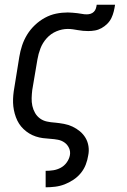

<svg xmlns="http://www.w3.org/2000/svg" viewBox="-20 -591 540 816"><path d="M174 205V135H175Q191 135 207 132.5Q223 130 238 122Q253 114 263.5 99.5Q274 85 277 69Q280 53 273.5 38.5Q267 24 254.5 15Q242 6 226.5 3Q211 0 194.5 -1Q178 -2 162.5 -4Q147 -6 132 -11Q117 -16 104 -24Q91 -32 80 -42.5Q69 -53 61 -65.5Q53 -78 47.5 -93Q42 -108 39 -123.5Q36 -139 35.5 -154.5Q35 -170 36.5 -186.5Q38 -203 41 -219L62 -349Q66 -374 74 -398Q82 -422 95.5 -444Q109 -466 128.5 -484.5Q148 -503 171 -515.5Q194 -528 218.5 -533Q243 -538 268 -538Q278 -538 288 -537Q298 -536 308.5 -535Q319 -534 328.5 -532Q338 -530 349 -530Q357 -530 365 -532.5Q373 -535 379 -541Q385 -547 387.5 -555Q390 -563 391 -571H469Q467 -557 463.5 -542.5Q460 -528 453.5 -514.5Q447 -501 436 -490Q425 -479 411.5 -471.5Q398 -464 383.5 -461.5Q369 -459 355 -459Q344 -459 333 -460Q322 -461 311 -463Q300 -465 289.5 -466.5Q279 -468 268 -468Q244 -468 220 -458Q196 -448 178.5 -428.5Q161 -409 152 -385.5Q143 -362 139 -338L117 -208Q115 -191 114.5 -174Q114 -157 117.5 -141Q121 -125 129 -111Q137 -97 150 -87.5Q163 -78 179.5 -74.5Q196 -71 212 -70H213Q233 -68 252 -64.5Q271 -61 288 -53Q305 -45 319.5 -33Q334 -21 343.5 -5Q353 11 356 30.5Q359 50 355 69Q352 89 344.5 108.5Q337 128 323.5 144.5Q310 161 292 173Q274 185 254.5 192.5Q235 200 214.5 202.5Q194 205 175 205Z"/></svg>

Font: Iosevka Curly Slab Oblique
Style: Regular
Weight: 400
Italic angle: -9°
Monospace: yes
Designer: Belleve Invis
Foundry: Belleve Invis
Version: Version 11.1.0; ttfautohint (v1.8.3)